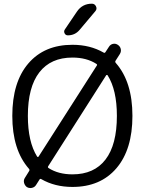

<svg xmlns="http://www.w3.org/2000/svg" viewBox="-20 -999 764 1013"><path d="M554.7 -752Q562.5 -764.6 576.2 -767.6Q589.8 -770.5 602.1 -762.2Q614.3 -753.9 617.2 -740.2Q620.1 -726.6 612.3 -713.9L589.8 -678.7Q585.9 -672.9 590.8 -667Q678.7 -567.4 678.7 -387.7Q678.7 -210 594.2 -111.3Q509.8 -12.7 362.3 -12.7Q269.5 -12.7 198.2 -53.7Q192.4 -57.6 188.5 -51.8L169.9 -22.5Q162.1 -10.7 148.4 -7.8Q144.5 -6.8 140.6 -6.8Q130.9 -6.8 122.1 -11.7Q110.4 -20.5 106.9 -34.7Q103.5 -48.8 111.3 -60.5L133.8 -96.7Q137.7 -102.5 132.8 -108.4Q44.9 -208 44.9 -387.7Q44.9 -565.4 129.4 -664.1Q213.9 -762.7 362.3 -762.7Q455.1 -762.7 526.4 -721.7Q532.2 -717.8 536.1 -723.6ZM464.8 -979.5Q479.5 -979.5 486.3 -965.8Q493.2 -952.1 483.4 -940.4L400.4 -841.8Q376 -812.5 337.9 -812.5Q326.2 -812.5 320.8 -823.2Q315.4 -834 322.3 -843.8L385.7 -937.5Q414.1 -979.5 464.8 -979.5ZM362.3 -79.1Q476.6 -79.1 536.6 -157.2Q596.7 -235.4 596.7 -387.7Q596.7 -524.4 547.9 -601.6Q546.9 -603.5 543.9 -603.5Q541 -603.5 540 -601.6L234.4 -122.1Q230.5 -116.2 236.3 -112.3Q288.1 -79.1 362.3 -79.1ZM490.2 -652.3Q492.2 -654.3 492.2 -656.2Q492.2 -660.2 488.3 -662.1Q436.5 -695.3 362.3 -695.3Q248 -695.3 187.5 -617.2Q127 -539.1 127 -387.7Q127 -251 175.8 -172.9Q176.8 -170.9 179.7 -170.9Q182.6 -170.9 183.6 -172.9Z"/></svg>

Font: Gen Jyuu Gothic P Normal
Style: Regular
Weight: 300
Designer: [Source Han Sans]
Ryoko NISHIZUKA  (kana & ideographs); Paul D. Hunt (Latin, Greek & Cyrillic); Wenlong ZHANG  (bopomofo
Version: Version 1.002.20150607